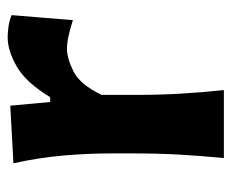

<svg xmlns="http://www.w3.org/2000/svg" viewBox="-72 -534 606 503"><g transform="rotate(-90 231.5 -283.0)"><path d="M68.4 0Q74.2 -59.6 77.4 -115.2Q80.6 -170.9 80.6 -239.7V-294.4Q80.6 -356.9 75 -421.4Q69.3 -485.8 54.7 -551.3L205.6 -559.6L215.3 -455.1H228Q266.1 -518.1 307.6 -542.2Q349.1 -566.4 384.8 -566.4Q397.5 -566.4 413.1 -564.2Q428.7 -562 442.9 -556.2L429.7 -395.5Q410.6 -401.9 390.1 -406.5Q369.6 -411.1 355.5 -411.1Q329.6 -411.1 295.4 -394Q261.2 -377 233.9 -320.3V-231.4Q233.9 -168.9 237.1 -114.3Q240.2 -59.6 246.6 0Z"/></g></svg>

Font: Pinar-FD Bold
Style: Regular
Weight: 700
Designer: Amin Abedi
Version: Version 3.000